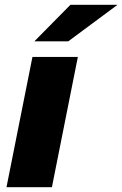

<svg xmlns="http://www.w3.org/2000/svg" viewBox="-20 -779 509 799"><path d="M115 -542H304L196 0H7ZM273 -759H469L264 -607H123Z"/></svg>

Font: Idrija
Style: Italic
Weight: 800
Italic angle: -11.3°
Designer: Julieta Ulanovsky
Foundry: Julieta Ulanovsky
Version: Version 7.200